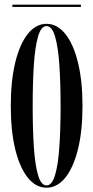

<svg xmlns="http://www.w3.org/2000/svg" viewBox="-20 -816 411 846"><path d="M185 11Q138 11 102.5 -33.2Q67 -77.5 47.2 -158.2Q27.5 -239 27.5 -349Q27.5 -459.5 47.2 -540.8Q67 -622 102.5 -666.5Q138 -711 185 -711Q232 -711 267.8 -666.5Q303.5 -622 323.5 -540.8Q343.5 -459.5 343.5 -349Q343.5 -239 323.5 -158.2Q303.5 -77.5 267.8 -33.2Q232 11 185 11ZM185 1Q209 1 222.5 -44Q236 -89 241.5 -167.8Q247 -246.5 247 -349Q247 -451.5 241.5 -530.8Q236 -610 222.5 -655.5Q209 -701 185 -701Q161 -701 147.8 -655.5Q134.5 -610 129.2 -530.8Q124 -451.5 124 -349Q124 -246.5 129.2 -167.8Q134.5 -89 147.8 -44Q161 1 185 1ZM34.5 -785.5V-795.5H336.5V-785.5Z"/></svg>

Font: Imbue 100pt Medium
Style: Regular
Weight: 500
Designer: Tyler Finck
Foundry: Etcetera Type Company
Version: Version 1.102; ttfautohint (v1.8.3)